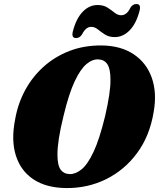

<svg xmlns="http://www.w3.org/2000/svg" viewBox="-20 -944 808 976"><path d="M495.5 -713Q594 -712 659.5 -668.2Q725 -624.5 751.8 -548Q778.5 -471.5 761 -374Q741 -252.5 676.8 -165.8Q612.5 -79 519 -33Q425.5 13 316.5 12Q215.5 11 150.2 -32.2Q85 -75.5 60.5 -153.8Q36 -232 57 -337.5Q70.5 -416 107.2 -484.5Q144 -553 201.2 -604.5Q258.5 -656 332.8 -684.8Q407 -713.5 495.5 -713ZM335 -59Q364 -58.5 394.8 -83.2Q425.5 -108 455.8 -172.5Q486 -237 514.5 -354.5Q528.5 -415 535.2 -460.8Q542 -506.5 541.5 -539.5Q541.5 -594 525.8 -617.5Q510 -641 480.5 -642Q450.5 -644 419.8 -618.5Q389 -593 359.5 -530.2Q330 -467.5 303.5 -357Q287 -290.5 279.5 -241.8Q272 -193 272 -158.5Q272 -104 288.2 -81.8Q304.5 -59.5 335 -59ZM563.5 -755.5Q533.5 -755.5 513.5 -768.5Q493.5 -781.5 477.5 -794.5Q461.5 -807.5 443.5 -807.5Q416 -807.5 397 -769Q385 -750.5 366.5 -750.5Q341 -750.5 351 -787Q368 -851 401 -884.8Q434 -918.5 476 -918.5Q506 -918.5 526.2 -905.5Q546.5 -892.5 562.5 -879.5Q578.5 -866.5 596 -866.5Q625 -866.5 643 -905Q654.5 -923.5 673.5 -923.5Q699 -923.5 689 -887.5Q672 -823 638.5 -789.2Q605 -755.5 563.5 -755.5Z"/></svg>

Font: Fraunces 72pt S050 Black
Style: Italic
Weight: 900
Italic angle: -16°
Version: Version 1.000; ttfautohint (v1.8.3)